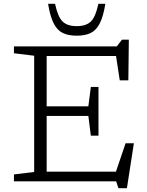

<svg xmlns="http://www.w3.org/2000/svg" viewBox="-20 -950 770 1006"><path d="M53 0V-36L159 -49V-658L53 -671V-707H592L619 -742H655L652.5 -529H607.5L588 -656.5H224.5V-393H443L456 -494.5H496V-239H456L443 -342.5H224.5V-50.5H587.5L638 -199.5H681.5L645 36H600.5L588.5 0ZM382 -813Q431 -813 456 -837.2Q481 -861.5 495.5 -930H532Q521.5 -865 503.2 -828.5Q485 -792 455.8 -777.5Q426.5 -763 382 -763Q337.5 -763 308.2 -777.5Q279 -792 260.8 -828.5Q242.5 -865 232 -930H268.5Q283 -861.5 308 -837.2Q333 -813 382 -813Z"/></svg>

Font: Newsreader Caption Light
Style: Regular
Weight: 300
Designer: Hugues Gentile
Foundry: Production Type
Version: Version 1.001